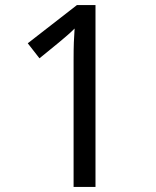

<svg xmlns="http://www.w3.org/2000/svg" viewBox="-20 -734 612 754"><path d="M355 0H269V-499Q269 -542 270 -568Q271 -594 273 -622Q257 -606 244 -595Q231 -584 211 -567L135 -505L89 -564L282 -714H355Z"/></svg>

Font: Noto Sans Pahawh Hmong
Style: Regular
Weight: 400
Designer: Monotype Design Team
Foundry: Monotype Imaging Inc.
Version: Version 2.001; ttfautohint (v1.8.4.7-5d5b)